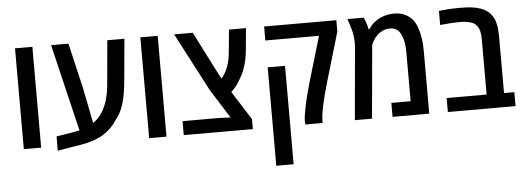

<svg xmlns="http://www.w3.org/2000/svg" viewBox="-54 -798 3273 1196"><g transform="rotate(-5 1582.5 -200.0)"><path d="M71.3 0V-630.4H179.7V0Z M281.2 28.3V-61L379.9 -77.1Q391.6 -79.1 403.1 -81.3Q414.6 -83.5 426.8 -85.9L296.9 -630.4H405.3L471.2 -348.1L515.6 -125Q547.9 -146 569.8 -179.2Q591.8 -212.4 604.7 -254.4Q617.7 -296.4 622.6 -343.8L648.4 -630.4H755.4L730 -353Q725.6 -311 718 -271.7Q710.4 -232.4 696.3 -197.5Q682.1 -162.6 657.7 -133.3Q625.5 -79.6 570.8 -45.4Q516.1 -11.2 436 2.4Q395.5 8.8 356.9 15.4Q318.4 22 281.2 28.3Z M855 0V-630.4H963.4V0Z M1071.3 0V-87.4H1300.8L1371.6 -84L1257.3 -265.1L1066.4 -630.4H1182.6L1321.3 -357.9L1336.9 -330.6Q1362.3 -361.3 1376.7 -399.9Q1391.1 -438.5 1396 -492.2L1409.2 -630.4H1515.6L1505.4 -521.5Q1503.4 -495.6 1500.7 -474.9Q1498 -454.1 1494.4 -436Q1490.7 -418 1484.9 -398.9Q1479 -379.4 1470.5 -359.1Q1461.9 -338.9 1448.2 -316.9Q1436.5 -295.9 1422.4 -277.1Q1408.2 -258.3 1389.6 -241.7L1503.4 -62.5V0Z M1831.5 0Q1831.5 -3.4 1830.8 -8.1Q1830.1 -12.7 1830.1 -20Q1830.1 -39.1 1834.5 -65.7Q1838.9 -92.3 1845.2 -121.6Q1850.6 -146.5 1856.4 -170.4Q1862.3 -194.3 1869.1 -218.5Q1876 -242.7 1882.8 -267.6L1964.4 -543H1628.9V-630.4H2080.6V-559.6L1991.7 -258.3Q1986.8 -240.7 1981 -220.7Q1975.1 -200.7 1970 -181.2Q1964.8 -161.6 1961.4 -146.5Q1957.5 -130.9 1953.6 -112.8Q1949.7 -94.7 1946.5 -76.9Q1943.4 -59.1 1941.4 -43.2Q1939.5 -27.3 1939.5 -16.1V0ZM1628.9 240.2V-375H1737.3V240.2Z M2141.1 0 2180.7 -441.9Q2181.6 -451.7 2182.1 -461.7Q2182.6 -471.7 2182.6 -481Q2182.6 -499 2180.4 -517.1Q2178.2 -535.2 2173.8 -554.2Q2172.4 -560.1 2169.9 -568.1Q2167.5 -576.2 2165 -584.2Q2162.6 -592.3 2161.1 -597.2Q2158.2 -606 2155.5 -614.3Q2152.8 -622.6 2149.9 -631.3H2252Q2260.3 -612.3 2266.4 -593.8Q2272.5 -575.2 2275.4 -557.6H2281.7Q2288.1 -569.8 2303.7 -585.7Q2319.3 -601.6 2335.4 -611.3Q2352.5 -622.6 2380.6 -631.3Q2408.7 -640.1 2441.9 -640.1Q2476.1 -640.1 2502.2 -629.6Q2528.3 -619.1 2546.4 -601.6Q2560.1 -588.9 2570.1 -571Q2580.1 -553.2 2586.4 -532.7Q2596.2 -504.9 2601.3 -469Q2606.4 -433.1 2606.4 -392.1V0H2377V-87.4H2497.6V-392.1Q2497.6 -432.6 2492.4 -458.7Q2487.3 -484.9 2478.5 -502Q2471.7 -518.6 2461.4 -529.1Q2451.2 -539.6 2438.5 -544.7Q2425.8 -549.8 2410.2 -549.8Q2383.8 -549.8 2363.3 -540.5Q2342.8 -531.2 2329.1 -517.6Q2315.4 -503.9 2305.7 -489Q2295.9 -474.1 2289.6 -458L2248.5 0Z M2722.7 0V-87.4H2972.7V-434.6Q2972.7 -486.8 2955.3 -513.4Q2938 -540 2899.4 -546.9Q2889.6 -549.3 2877.4 -550.8Q2865.2 -552.2 2851.6 -552.2Q2822.8 -552.2 2793.9 -550.5Q2765.1 -548.8 2722.2 -544.4V-632.3Q2752.9 -636.2 2785.9 -638.2Q2818.8 -640.1 2854 -640.1Q2897.9 -640.1 2928 -636.2Q2958 -632.3 2981.9 -624Q3009.8 -614.3 3028.1 -599.1Q3046.4 -584 3057.6 -562.5Q3066.9 -548.8 3072 -528.8Q3077.1 -508.8 3079.3 -485.1Q3081.5 -461.4 3081.5 -436V-87.4H3146V0Z"/></g></svg>

Font: Open Sans SemiCondensed SemiBold
Style: Regular
Weight: 600
Width: 4
Designer: Monotype Design Team
Foundry: Monotype Imaging Inc.
Version: Version 3.000